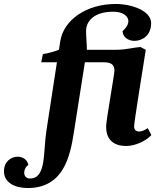

<svg xmlns="http://www.w3.org/2000/svg" viewBox="-164 -729 807 968"><path d="M-24 219C158 219 190 55 208 -59L264 -415H359C392 -415 413 -406 413 -373C413 -354 371 -122 371 -91C371 -32 401 7 473 7C516 7 571 -17 599 -48L581 -83C564 -71 549 -66 537 -66C522 -66 512 -75 512 -92C512 -112 561 -414 571 -478L544 -492C510 -490 473 -478 421 -478H274C274 -509 270 -542 270 -573C270 -623 311 -670 407 -670C451 -670 483 -651 483 -622C483 -607 474 -590 454 -572C455 -541 483 -523 514 -523C554 -523 598 -551 598 -612C598 -675 500 -709 419 -709C271 -709 157 -628 140 -522L133 -478C108 -468 76 -460 52 -456L44 -415H123L70 -70C53 40 70 171 -13 171C-33 171 -42 157 -42 141C-42 127 -34 110 -21 103C-26 75 -50 61 -75 61C-108 61 -144 85 -144 135C-144 191 -90 219 -24 219Z"/></svg>

Font: Caladea
Style: Bold Italic
Weight: 700
Italic angle: -9°
Designer: Carolina Giovagnoli and Andres Torresi
Foundry: Carolina Giovagnoli & Andres Torresi
Version: Version 1.001;hotconv 1.0.109;makeotfexe 2.5.65596